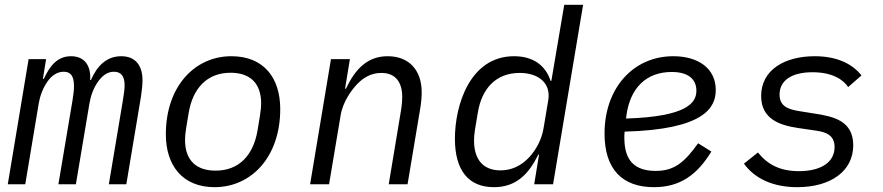

<svg xmlns="http://www.w3.org/2000/svg" viewBox="-20 -760 3641 792"><path d="M84.2 0 139.9 -334.2C144.9 -364 157 -397 176.1 -424C192.1 -447.1 214.8 -464.1 242.9 -464.1C271 -464.1 285.2 -447.1 285.2 -404.8C285.2 -388.8 283 -370 279.1 -345.9L220.9 0H293L349.1 -334.2C354 -364 366.1 -398.1 384.9 -424C402 -447.1 421.9 -464.1 449.9 -464.1C480.1 -464.1 494 -445 494 -408C494 -394.2 491.1 -370 486.9 -345.9L429 0H501.1L561.1 -359C565 -383.2 567.8 -410.2 567.8 -429C567.8 -491.8 536.9 -528.1 480.1 -528.1C420.1 -528.1 381 -489 355.1 -430H351.9C355.8 -486.2 331 -528.1 273.1 -528.1C215.9 -528.1 185 -486.9 160.9 -435H157L170.1 -516H98L12.1 0Z M865.1 12.1C1017 12.1 1136 -112.9 1136 -310C1136 -438.9 1068.2 -528.1 934.3 -528.1C783 -528.1 664.1 -403.1 664.1 -206C664.1 -77.1 733.3 12.1 865.1 12.1ZM743.3 -182.9C743.3 -195 744.3 -209.9 748.2 -234L758.2 -294C775.2 -396 834.2 -459.9 931.1 -459.9C1008.2 -459.9 1057.2 -420.1 1057.2 -333.1C1057.2 -321 1056.1 -306.1 1052.2 -282L1042.3 -221.9C1025.2 -120 966.3 -56.1 869.3 -56.1C792.3 -56.1 743.3 -95.9 743.3 -182.9Z M1337.4 0 1385.3 -285.2C1395.2 -344.1 1433.2 -389.9 1444.2 -403.1C1473.4 -437.1 1508.2 -459.2 1553.3 -459.2C1611.2 -459.2 1639.2 -421.2 1639.2 -360.1C1639.2 -349.1 1638.1 -328.8 1634.2 -305L1583.5 0H1661.2L1713.4 -312.1C1717.3 -334.9 1719.5 -359 1719.5 -378.9C1719.5 -473 1665.1 -528.1 1579.2 -528.1C1496.4 -528.1 1445.3 -475.9 1407.3 -394.2H1403.4L1423.3 -516H1345.2L1259.2 0Z M2183.6 0H2261.4L2385.3 -740.1H2307.5L2254.3 -426.1H2251.4C2229.4 -492.9 2176.5 -528.1 2100.5 -528.1C1918.3 -528.1 1856.5 -326 1856.5 -187.9C1856.5 -56.1 1913.4 12.1 2017.4 12.1C2108.3 12.1 2160.5 -40.8 2200.3 -122.2H2203.5ZM1935.4 -180C1935.4 -192.8 1936.4 -207 1939.3 -225.1L1951.3 -296.9C1967.3 -393.1 2024.5 -459.2 2123.6 -459.2C2200.3 -459.2 2253.6 -418 2241.5 -345.9L2222.3 -231.9C2214.5 -183.9 2191.4 -143.1 2165.5 -114C2129.3 -73.9 2087.4 -57.2 2044.4 -57.2C1972.3 -57.2 1935.4 -103 1935.4 -180Z M2677.6 12.1C2786.6 12.1 2856.5 -40.1 2914.4 -134.9L2859.7 -169C2801.5 -87 2758.5 -55 2684.7 -55C2576.7 -55 2555.4 -122.2 2555.4 -193.9C2555.4 -196 2555.4 -207 2556.5 -217C2885.7 -225.9 2932.5 -316.1 2932.5 -388.8C2932.5 -479 2858.7 -528.1 2757.5 -528.1C2591.6 -528.1 2473.7 -396 2473.7 -209.2C2473.7 -61.1 2547.6 12.1 2677.6 12.1ZM2562.5 -271 2563.6 -280.9C2578.5 -398.1 2646.7 -463.1 2750.7 -463.1C2825.6 -463.1 2852.6 -427.9 2852.6 -386C2852.6 -335.9 2814.6 -279.1 2562.5 -271Z M3268.8 12.1C3406.6 12.1 3499.6 -54 3499.6 -160.9C3499.6 -263.1 3414.8 -279.1 3348.7 -290.1L3275.6 -301.8C3233.7 -308.9 3195.7 -320 3195.7 -370C3195.7 -426.1 3242.5 -462 3331.7 -462C3418.7 -462 3460.6 -427.9 3478.7 -400.9L3533.7 -448.9C3494.7 -497.9 3430.8 -528.1 3340.6 -528.1C3218.7 -528.1 3119.7 -473 3119.7 -364C3119.7 -268.1 3197.8 -242.9 3272.7 -231.9L3347.7 -220.9C3389.6 -214.8 3422.6 -201 3422.6 -153.1C3422.6 -90.9 3366.8 -54 3275.6 -54C3197.8 -54 3146.7 -81 3106.5 -131L3048.7 -84.9C3093.7 -23.1 3168.7 12.1 3268.8 12.1Z"/></svg>

Font: Margiela Mono Italic Italic
Style: Regular
Weight: 400
Designer: Mike Abbink, Paul van der Laan, Pieter van Rosmalen
Foundry: Bold Monday
Version: Version 2.003 2021